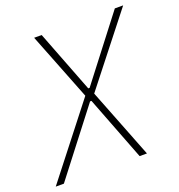

<svg xmlns="http://www.w3.org/2000/svg" viewBox="-155 -804 848 910"><g transform="rotate(-20 269.0 -349.0)"><path d="M432 0H395L270 -324H263L13 0H-28L251 -357L117 -698H155L276 -385H283L524 -698H566L294 -352Z"/></g></svg>

Font: IBM Plex Sans Condensed ExtraLight
Style: Italic
Weight: 200
Width: 3
Italic angle: -11°
Designer: Mike Abbink, Paul van der Laan, Pieter van Rosmalen
Foundry: Bold Monday
Version: Version 1.3